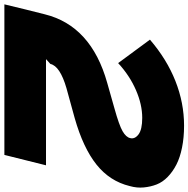

<svg xmlns="http://www.w3.org/2000/svg" viewBox="-24 -848 860 876"><g transform="rotate(90 406.0 -410.0)"><path d="M816.9 -571.8Q794.9 -481 718.8 -420.2Q642.6 -359.4 506.8 -320.8L370.1 -283.2Q269.5 -253.9 259.8 -210L237.8 -189.9H722.2L674.8 0H-12.2Q11.2 -98.1 33.2 -184.1Q85.4 -396 346.2 -469.2L461.9 -502Q539.1 -523.4 566.7 -539.3Q594.2 -555.2 598.1 -574.2Q603.5 -595.2 581.1 -612.1Q558.6 -628.9 505.9 -628.9Q444.8 -628.9 378.7 -600.1Q312.5 -571.3 255.9 -519L148.9 -664.1Q237.8 -740.7 337.6 -780.3Q437.5 -819.8 541 -819.8Q595.7 -819.8 641.4 -810.5Q687 -801.3 719.2 -784.7Q751.5 -768.1 775.1 -745.1Q798.8 -722.2 809.6 -694.6Q820.3 -667 823.2 -635.7Q826.2 -604.5 816.9 -571.8Z"/></g></svg>

Font: Sinkin Sans 900 X Black Italic
Style: Regular
Weight: 950
Italic angle: -112°
Designer: Keith Bates
Foundry: K-Type
Version: Sinkin Sans (version 1.0)  by Keith Bates   •   © 2014   www